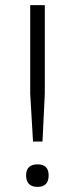

<svg xmlns="http://www.w3.org/2000/svg" viewBox="-20 -720 293 750"><path d="M98 -700H155V-354L146 -167H109L98 -354ZM82 -35Q82 -78 127 -78Q170 -78 170 -35Q170 10 127 10Q82 10 82 -35Z"/></svg>

Font: Haskoy Light
Style: Regular
Weight: 300
Designer: Ertekin Erdin
Foundry: Ertekin Erdin
Version: Version 2.000; ttfautohint (v1.8.4.7-5d5b)